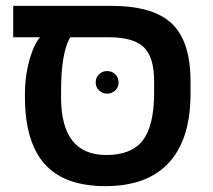

<svg xmlns="http://www.w3.org/2000/svg" viewBox="-20 -624 724 654"><path d="M65 -309Q65 -344 71.5 -380.5Q78 -417 89.5 -448Q101 -479 116 -497H25V-604H359Q502 -604 565.5 -543.5Q629 -483 629 -346V-306Q629 -150 555.5 -70Q482 10 339 10Q199 10 132 -65.5Q65 -141 65 -293ZM219 -497Q188 -443 188 -315V-292Q188 -96 342 -96Q428 -96 466.5 -146Q505 -196 505 -309V-347Q505 -429 470 -463Q435 -497 352 -497ZM306 -343Q306 -360 317.5 -371Q329 -382 345 -382Q361 -382 372.5 -371Q384 -360 384 -343Q384 -327 372.5 -316Q361 -305 345 -305Q329 -305 317.5 -316Q306 -327 306 -343Z"/></svg>

Font: Noto Sans Hebrew Droid SemiBold
Style: Regular
Weight: 600
Designer: Monotype Design Team
Foundry: Monotype Imaging Inc.
Version: Version 1.100; ttfautohint (v1.8.4.7-5d5b)